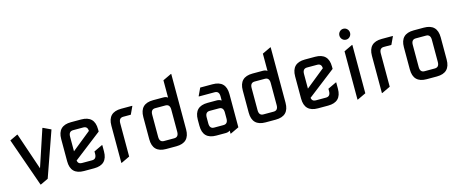

<svg xmlns="http://www.w3.org/2000/svg" viewBox="-43 -1389 4884 2040"><g transform="rotate(-15 2399.0 -369.0)"><path d="M212.9 19.5 24.4 -516.6 108.9 -556.6H113.8L252 -149.4L387.2 -556.6H392.1L476.6 -516.6L302.2 -20.5L217.8 19.5Z M696.3 0Q549.8 0 549.8 -146.5V-390.6Q549.8 -537.1 696.3 -537.1H808.6Q955.1 -537.1 955.1 -390.6V-364.7L648.9 -127.9Q655.8 -87.9 696.3 -87.9H808.6Q857.4 -87.9 857.4 -146.5V-172.4L950.2 -216.3H955.1V-146.5Q955.1 0 808.6 0ZM647.5 -230 856.9 -398.9Q854 -449.2 808.6 -449.2H696.3Q647.5 -449.2 647.5 -390.6Z M1101.6 19.5V-390.6Q1101.6 -537.1 1248 -537.1H1370.1V-532.2L1331.1 -449.2H1248Q1199.2 -449.2 1199.2 -390.6V-24.4L1106.4 19.5Z M1599.6 0Q1453.1 0 1453.1 -146.5V-390.6Q1453.1 -537.1 1599.6 -537.1H1711.9Q1745.1 -537.1 1760.7 -522V-712.9L1853.5 -756.8H1858.4V-146.5Q1858.4 0 1711.9 0ZM1599.6 -87.9H1711.9Q1760.7 -87.9 1760.7 -146.5V-390.6Q1760.7 -449.2 1711.9 -449.2H1599.6Q1550.8 -449.2 1550.8 -390.6V-146.5Q1550.8 -87.9 1599.6 -87.9Z M2151.4 -87.9H2253.9Q2302.7 -87.9 2302.7 -146.5V-213.4Q2302.7 -272 2253.9 -272H2151.4Q2102.5 -272 2102.5 -213.4V-146.5Q2102.5 -87.9 2151.4 -87.9ZM2151.4 0Q2004.9 0 2004.9 -146.5V-213.4Q2004.9 -359.9 2151.4 -359.9H2253.9Q2279.3 -359.9 2302.7 -345.2V-390.6Q2302.7 -449.2 2253.9 -449.2H2079.1V-454.1L2118.2 -537.1H2253.9Q2400.4 -537.1 2400.4 -390.6V-24.4L2307.6 19.5H2302.7V-14.6Q2284.2 0 2253.9 0Z M2693.4 0Q2546.9 0 2546.9 -146.5V-390.6Q2546.9 -537.1 2693.4 -537.1H2805.7Q2838.9 -537.1 2854.5 -522V-712.9L2947.3 -756.8H2952.1V-146.5Q2952.1 0 2805.7 0ZM2693.4 -87.9H2805.7Q2854.5 -87.9 2854.5 -146.5V-390.6Q2854.5 -449.2 2805.7 -449.2H2693.4Q2644.5 -449.2 2644.5 -390.6V-146.5Q2644.5 -87.9 2693.4 -87.9Z M3269.5 0Q3123 0 3123 -146.5V-390.6Q3123 -537.1 3269.5 -537.1H3381.8Q3528.3 -537.1 3528.3 -390.6V-364.7L3222.2 -127.9Q3229 -87.9 3269.5 -87.9H3381.8Q3430.7 -87.9 3430.7 -146.5V-172.4L3523.4 -216.3H3528.3V-146.5Q3528.3 0 3381.8 0ZM3220.7 -230 3430.2 -398.9Q3427.2 -449.2 3381.8 -449.2H3269.5Q3220.7 -449.2 3220.7 -390.6Z M3706.5 -645Q3689.5 -662.6 3689.5 -687.3Q3689.5 -711.9 3706.5 -729.5Q3723.6 -747.1 3748 -747.1Q3772.5 -747.1 3789.6 -729.5Q3806.6 -711.9 3806.6 -687.3Q3806.6 -662.6 3789.6 -645Q3772.5 -627.4 3748 -627.4Q3723.6 -627.4 3706.5 -645ZM3699.2 19.5V-512.7L3792 -556.6H3796.9V-24.4L3704.1 19.5Z M3967.8 19.5V-390.6Q3967.8 -537.1 4114.3 -537.1H4236.3V-532.2L4197.3 -449.2H4114.3Q4065.4 -449.2 4065.4 -390.6V-24.4L3972.7 19.5Z M4465.8 -87.9H4578.1Q4627 -87.9 4627 -146.5V-390.6Q4627 -449.2 4578.1 -449.2H4465.8Q4417 -449.2 4417 -390.6V-146.5Q4417 -87.9 4465.8 -87.9ZM4465.8 0Q4319.3 0 4319.3 -146.5V-390.6Q4319.3 -537.1 4465.8 -537.1H4578.1Q4724.6 -537.1 4724.6 -390.6V-146.5Q4724.6 0 4578.1 0Z"/></g></svg>

Font: Nova Square
Style: Book
Weight: 400
Version: Version 2.000